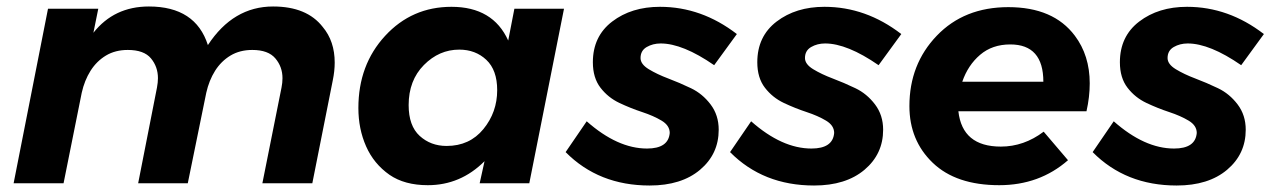

<svg xmlns="http://www.w3.org/2000/svg" viewBox="-20 -565 3917 592"><path d="M943 0H789L848 -295Q851 -310 851 -324Q851 -359 829 -385Q807 -411 758 -411Q719.5 -411 690.8 -393.8Q662 -376.5 643.2 -346.8Q624.5 -317 616 -279L559 0H406L464 -295Q467 -311 467 -324Q467 -359 445.5 -385Q424 -411 374 -411Q335.5 -411 306.8 -393.8Q278 -376.5 259.2 -346.8Q240.5 -317 232 -279L176 0H22L128 -538H283L268 -464Q332 -545 439 -545Q583 -545 621 -426Q699 -545 822 -545Q926 -545 975 -482Q1012 -438 1012 -372Q1012 -346 1006 -317Z M1299 6Q1227.5 6 1181 -26Q1132.5 -60 1108.8 -113.8Q1085 -167.5 1085 -232Q1085 -365 1167.5 -454.5Q1250 -544 1372 -544Q1500 -544 1547 -440L1566 -538H1719L1612 0H1459L1474 -68Q1400 6 1299 6ZM1357 -115Q1428 -115 1470.5 -167Q1513 -219 1513 -287Q1513 -349 1479.5 -380.5Q1446 -412 1396 -412Q1334 -412 1287 -364.5Q1240 -317 1240 -241Q1240 -177 1274 -146Q1308 -115 1357 -115Z M1983 7Q1826 7 1724 -96L1789 -191Q1884 -107 1975 -107Q2041 -107 2045 -155Q2045 -178 2020 -193Q1995 -208 1960 -219.5Q1925 -231 1890 -247.5Q1855 -264 1831.5 -294.5Q1808 -325 1808 -373Q1808 -453 1867.5 -498.5Q1927 -544 2015 -544Q2143 -544 2252 -460L2182 -364Q2085 -431 2017 -431Q1993 -431 1974 -420Q1955 -409 1955 -386Q1955 -367 1980.5 -351.5Q2006 -336 2040.5 -323Q2075 -310 2110.5 -293Q2146 -276 2171 -243Q2196 -210 2196 -165Q2196 -90 2138.5 -41.5Q2081 7 1983 7Z M2490 7Q2333 7 2231 -96L2296 -191Q2391 -107 2482 -107Q2548 -107 2552 -155Q2552 -178 2527 -193Q2502 -208 2467 -219.5Q2432 -231 2397 -247.5Q2362 -264 2338.5 -294.5Q2315 -325 2315 -373Q2315 -453 2374.5 -498.5Q2434 -544 2522 -544Q2650 -544 2759 -460L2689 -364Q2592 -431 2524 -431Q2500 -431 2481 -420Q2462 -409 2462 -386Q2462 -367 2487.5 -351.5Q2513 -336 2547.5 -323Q2582 -310 2617.5 -293Q2653 -276 2678 -243Q2703 -210 2703 -165Q2703 -90 2645.5 -41.5Q2588 7 2490 7Z M3061 6Q2928 6 2856 -63Q2784 -132 2784 -238Q2784 -367 2868.5 -455Q2953 -543 3089 -543Q3228 -543 3294 -455Q3340 -394 3340 -308Q3340 -266 3330 -222H2935Q2947 -113 3066 -113Q3137 -113 3198 -159L3273 -71Q3185 6 3061 6ZM3197 -313Q3197 -428 3095 -428Q3039.5 -428 3002 -396Q2964.5 -364 2947 -313Z M3608 7Q3451 7 3349 -96L3414 -191Q3509 -107 3600 -107Q3666 -107 3670 -155Q3670 -178 3645 -193Q3620 -208 3585 -219.5Q3550 -231 3515 -247.5Q3480 -264 3456.5 -294.5Q3433 -325 3433 -373Q3433 -453 3492.5 -498.5Q3552 -544 3640 -544Q3768 -544 3877 -460L3807 -364Q3710 -431 3642 -431Q3618 -431 3599 -420Q3580 -409 3580 -386Q3580 -367 3605.5 -351.5Q3631 -336 3665.5 -323Q3700 -310 3735.5 -293Q3771 -276 3796 -243Q3821 -210 3821 -165Q3821 -90 3763.5 -41.5Q3706 7 3608 7Z"/></svg>

Font: Argentum Sans SemiBold
Style: Italic
Weight: 600
Italic angle: -11°
Designer: Julieta Ulanovsky (font), Cristiano Sobral (main changes and remaster)
Foundry: Julieta Ulanovsky (font), Cristiano Sobral (main changes and remaster)
Version: Version 2.007;June 15, 2022;FontCreator 14.0.0.2814 64-bit; 